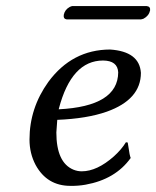

<svg xmlns="http://www.w3.org/2000/svg" viewBox="-20 -602 514 632"><path d="M443.4 -538.1H199.7Q188 -539.6 189.9 -553.2Q193.4 -570.3 209.5 -579.1Q214.4 -581.5 217.8 -582H462.9Q475.6 -580.6 474.1 -567.9Q470.2 -549.8 452.6 -540.5Q447.3 -538.6 443.4 -538.1ZM369.1 -363.8Q367.2 -402.3 319.3 -402.8Q215.3 -402.8 173.8 -244.6Q173.3 -242.7 173.3 -242.2Q368.2 -252 369.1 -363.8ZM168.5 -207.5Q166 -178.7 165.5 -166Q165.5 -66.9 221.7 -43.5Q234.9 -38.1 249 -38.1Q299.3 -38.1 355 -87.4Q380.4 -110.4 394.5 -133.8L400.4 -132.8Q401.4 -128.9 402.8 -118.2Q406.7 -89.8 410.2 -82Q359.9 -11.7 261.7 5.9Q236.8 10.3 211.9 9.8Q134.8 9.8 97.2 -59.1Q77.1 -97.2 77.1 -142.6Q77.1 -246.1 139.2 -332.5Q217.3 -438.5 342.3 -439Q439 -432.6 443.8 -362.3Q443.8 -274.4 331.5 -234.4Q266.1 -211.4 168.5 -207.5Z"/></svg>

Font: Linux Biolinum Capitals O
Style: Italic Samll Caps
Weight: 400
Italic angle: -12°
Designer: Philipp H. Poll
Foundry: Philipp H. Poll
Version: Version 0.6.2